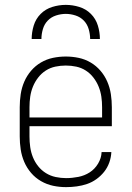

<svg xmlns="http://www.w3.org/2000/svg" viewBox="-20 -760 540 788"><path d="M251 8Q224 8 198 2.5Q172 -3 148.5 -16.5Q125 -30 107.5 -50.5Q90 -71 79.5 -95.5Q69 -120 65 -146.5Q61 -173 61 -200V-320Q61 -347 65 -373.5Q69 -400 79.5 -424.5Q90 -449 107.5 -469.5Q125 -490 148 -503.5Q171 -517 197 -522.5Q223 -528 250 -528Q277 -528 303 -522.5Q329 -517 352 -503.5Q375 -490 392.5 -469.5Q410 -449 420.5 -424.5Q431 -400 435 -373.5Q439 -347 439 -320V-242H101V-200Q101 -178 104 -156.5Q107 -135 115 -115Q123 -95 136.5 -78Q150 -61 168.5 -49.5Q187 -38 208.5 -33.5Q230 -29 251 -29Q276 -29 301.5 -34Q327 -39 348 -52.5Q369 -66 382.5 -88.5Q396 -111 397 -136H437Q436 -114 428.5 -93Q421 -72 407.5 -55Q394 -38 376 -25Q358 -12 337.5 -5Q317 2 295 5Q273 8 251 8ZM101 -278H399V-320Q399 -342 396 -363Q393 -384 385 -404Q377 -424 363.5 -441.5Q350 -459 332 -470.5Q314 -482 293 -486.5Q272 -491 250 -491Q228 -491 207 -486.5Q186 -482 168 -470.5Q150 -459 136.5 -441.5Q123 -424 115 -404Q107 -384 104 -363Q101 -342 101 -320ZM110 -600Q110 -628 118.5 -655.5Q127 -683 147 -703Q167 -723 194.5 -731.5Q222 -740 250 -740Q278 -740 305.5 -731.5Q333 -723 353 -703Q373 -683 381.5 -655.5Q390 -628 390 -600H350Q350 -620 344 -640.5Q338 -661 324 -675.5Q310 -690 290 -696.5Q270 -703 250 -703Q230 -703 210 -696.5Q190 -690 176 -675.5Q162 -661 156 -640.5Q150 -620 150 -600Z"/></svg>

Font: Iosevka SS04 Extralight
Style: Regular
Weight: 200
Monospace: yes
Designer: Belleve Invis
Foundry: Belleve Invis
Version: Version 19.0.0; ttfautohint (v1.8.4)